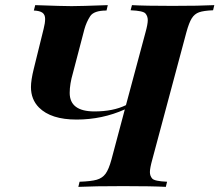

<svg xmlns="http://www.w3.org/2000/svg" viewBox="-20 -728 855 748"><path d="M131.8 -309.1Q100.6 -340.8 100.6 -388.7Q100.6 -416 111.8 -460.9L149.9 -615.2Q155.8 -637.7 155.8 -654.3Q155.8 -670.9 145.3 -678.5Q134.8 -686 111.8 -687L117.2 -708Q224.6 -704.1 258.8 -704.1Q293 -704.1 399.9 -708L395 -687Q345.7 -687 331.3 -664.8Q316.9 -642.6 309.1 -615.2L264.2 -443.8Q251.5 -400.4 251.5 -366.2Q251.5 -293.9 348.1 -293.9Q420.9 -293.9 470.7 -318.4L546.9 -602.1Q555.7 -633.8 555.7 -649.4Q555.7 -665 546.6 -675.5Q537.6 -686 488.8 -688L494.1 -708Q544.9 -705.1 651.4 -705.1Q757.8 -705.1 814.9 -708L810.1 -688Q773.4 -686.5 755.6 -680.2Q737.8 -673.8 727.1 -656.7Q716.3 -639.6 706.1 -602.1L573.2 -106Q564 -72.8 564 -57.6Q564 -42.5 573.2 -32.2Q582.5 -22 630.9 -20L626 0Q573.2 -2.9 460 -2.9Q346.7 -2.9 285.2 0L290 -20Q335 -21.5 356.9 -27.8Q378.9 -34.2 391.4 -51.3Q403.8 -68.4 414.1 -106L466.3 -301.8Q377.9 -262.2 278.3 -262.2Q178.7 -262.2 131.8 -309.1Z"/></svg>

Font: PlayfairDisplay-BoldItalic
Style: Bold Italic
Weight: 700
Italic angle: -14.9847°
Designer: Claus Eggers Sørensen
Foundry: Claus Eggers Sørensen
Version: Version 1.002;PS 001.002;hotconv 1.0.70;makeotf.lib2.5.58329